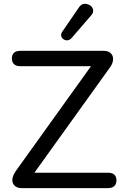

<svg xmlns="http://www.w3.org/2000/svg" viewBox="-20 -966 633 986"><path d="M91 0Q73 0 61.5 -7.5Q50 -15 45.5 -27.5Q41 -40 45.5 -56Q50 -72 62 -89L471 -659V-626H84Q63 -626 52 -636.5Q41 -647 41 -666Q41 -685 52 -695Q63 -705 84 -705H513Q531 -705 542.5 -697.5Q554 -690 558.5 -677.5Q563 -665 559 -649Q555 -633 542 -616L133 -46V-79H535Q556 -79 567 -69Q578 -59 578 -40Q578 -21 567 -10.5Q556 0 535 0ZM347 -770Q338 -760 326.5 -759Q315 -758 306 -764.5Q297 -771 294.5 -781Q292 -791 299 -802L386 -929Q395 -942 407 -945Q419 -948 431 -944Q443 -940 450.5 -931.5Q458 -923 458.5 -911.5Q459 -900 449 -888Z"/></svg>

Font: Nunito Medium
Style: Regular
Weight: 500
Designer: Vernon Adams
Foundry: Vernon Adams
Version: Version 3.602